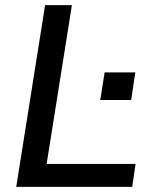

<svg xmlns="http://www.w3.org/2000/svg" viewBox="-20 -725 592 745"><path d="M43 0 155 -705H259L161 -89H506L493 0ZM369 -337 386 -444H505L489 -337Z"/></svg>

Font: Mulish SemiBold
Style: Italic
Weight: 600
Italic angle: -9°
Designer: Vernon Adams
Foundry: Vernon Adams
Version: Version 3.603; ttfautohint (v1.8.3)